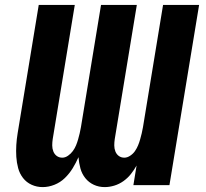

<svg xmlns="http://www.w3.org/2000/svg" viewBox="-20 -755 840 783"><path d="M407 8Q383 8 362.5 -1.5Q342 -11 328 -28.5Q314 -46 308 -68Q302 -90 300 -114Q290 -91 276.5 -69Q263 -47 244.5 -29Q226 -11 202 -1.5Q178 8 154 8Q130 8 109 -1.5Q88 -11 74 -29Q60 -47 54 -69.5Q48 -92 46.5 -115.5Q45 -139 46.5 -163.5Q48 -188 52 -212L138 -735H285L195 -188Q193 -175 193 -162Q193 -149 197.5 -137.5Q202 -126 211.5 -119Q221 -112 234 -112Q246 -112 257.5 -120Q269 -128 277 -139Q285 -150 290 -162Q295 -174 298.5 -186.5Q302 -199 305 -211.5Q308 -224 310 -236L392 -735H538L448 -188Q446 -175 446 -162Q446 -149 450.5 -137.5Q455 -126 464.5 -119Q474 -112 487 -112Q499 -112 511 -120Q523 -128 530.5 -139Q538 -150 543 -162Q548 -174 551.5 -186.5Q555 -199 558 -211.5Q561 -224 563 -236L645 -735H792L671 0H524L537 -80Q527 -62 514 -45.5Q501 -29 483.5 -16.5Q466 -4 446 2Q426 8 407 8Z"/></svg>

Font: Iosevka Aile Heavy
Style: Italic
Weight: 900
Italic angle: -9°
Designer: Belleve Invis
Foundry: Belleve Invis
Version: Version 31.1.0; ttfautohint (v1.8.4)